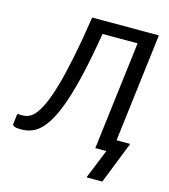

<svg xmlns="http://www.w3.org/2000/svg" viewBox="-117 -735 866 983"><g transform="rotate(15 316.0 -243.0)"><path d="M532.7 -66.9H605L517.1 156.2H433.1L496.6 0H438L508.3 -574.2H322.8Q302.2 -450.7 281.2 -359.4Q260.3 -268.1 238.5 -203.6Q216.8 -139.2 194.1 -98.4Q171.4 -57.6 147.5 -34.4Q123.5 -11.2 98.1 -2.7Q72.8 5.9 45.9 5.9Q-2 5.9 0.5 -11.2L6.8 -65.4H36.1Q51.8 -65.4 68.4 -72.5Q85 -79.6 102.1 -100.6Q119.1 -121.6 137 -160.6Q154.8 -199.7 173.3 -263.7Q191.9 -327.6 210.9 -420.4Q230 -513.2 249.5 -641.6H603Z"/></g></svg>

Font: Carlito
Style: Italic
Weight: 400
Italic angle: -7°
Designer: Lukasz Dziedzic
Foundry: tyPoland Lukasz Dziedzic
Version: Version 1.104